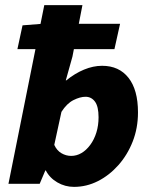

<svg xmlns="http://www.w3.org/2000/svg" viewBox="-20 -718 595 750"><path d="M269 12Q234 12 204 -5.5Q174 -23 159 -52H157L135 0H13L153 -698H302L263 -497L237 -404H239Q272 -431 308 -446Q344 -461 379 -461Q445 -461 482 -414Q519 -367 519 -279Q519 -218 498.5 -165.5Q478 -113 442.5 -73Q407 -33 362.5 -10.5Q318 12 269 12ZM258 -109Q279 -109 298 -120Q317 -131 332.5 -152Q348 -173 356.5 -200.5Q365 -228 365 -260Q365 -302 351 -321Q337 -340 314 -340Q293 -340 267 -327Q241 -314 220 -281L192 -152Q202 -130 220 -119.5Q238 -109 258 -109ZM48 -526 68 -619 144 -625H449L427 -526Z"/></svg>

Font: Source Sans 3 ExtraBold
Style: Italic
Weight: 800
Italic angle: -11°
Version: Version 3.052;hotconv 1.1.0;makeotfexe 2.6.0